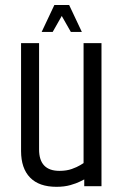

<svg xmlns="http://www.w3.org/2000/svg" viewBox="-20 -740 492 763"><path d="M312.1 -568.7H383.3V0H314.8V-27Q312.7 -25.9 298.3 -18.7Q284 -11.4 259.9 -4.5Q235.7 2.4 204.5 2.4Q135.2 2.4 99.5 -34.4Q63.7 -71.2 63.7 -139.9V-568.7H135.3V-146.2Q135.3 -61 216.3 -61Q244.4 -61 265.4 -68.5Q286.3 -76 298.7 -83.6Q311 -91.3 312.1 -91.9ZM200.6 -720.1H254.8L305.3 -613H261.6ZM196 -720.1H250.2L189.3 -613H145.5Z"/></svg>

Font: Khand Variable Light
Style: Regular
Weight: 300
Designer: Satya Rajpurohit
Foundry: Indian Type Foundry
Version: Version 3.000